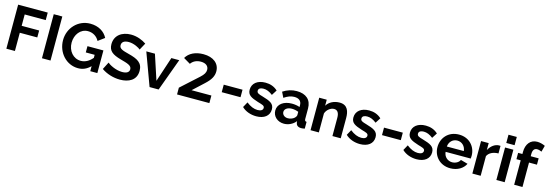

<svg xmlns="http://www.w3.org/2000/svg" viewBox="24 -1860 8516 2990"><g transform="rotate(15 4282.5 -365.0)"><path d="M74 0H212V-294H494V-406H212V-589H551V-710H74Z M648 0H786V-710H648Z M1284 -365V-264H1427V-215C1372 -150 1309 -117 1241 -117C1120 -117 1031 -221 1031 -355C1031 -483 1112 -593 1233 -593C1309 -593 1378 -554 1414 -484L1517 -560C1469 -654 1371 -715 1238 -715C1041 -715 892 -553 892 -359C892 -154 1042 5 1229 5C1305 5 1369 -23 1427 -81V0H1541V-365Z M2082 -524 2143 -636C2081 -678 1994 -715 1895 -715C1751 -715 1636 -637 1636 -492C1636 -383 1702 -338 1837 -300C1948 -269 2021 -252 2021 -189C2021 -142 1982 -116 1907 -116C1799 -116 1692 -179 1668 -203L1607 -84C1689 -26 1799 8 1905 8C2044 8 2168 -50 2168 -203C2168 -333 2080 -377 1940 -413C1833 -441 1778 -456 1778 -514C1778 -565 1816 -594 1891 -594C1976 -594 2064 -544 2082 -524Z M2383 0H2529L2721 -524H2594L2461 -122L2329 -524H2190Z M3027 -122 3202 -284C3289 -364 3324 -428 3324 -504C3324 -631 3222 -712 3064 -712C2935 -712 2835 -664 2785 -577L2895 -512C2930 -562 2985 -589 3054 -589C3133 -589 3180 -552 3180 -490C3180 -448 3158 -410 3104 -361L2826 -109V0H3347V-122Z M3489 -214H3792V-335H3489Z M4103 10C4230 10 4313 -52 4313 -156C4313 -251 4244 -278 4119 -315C4055 -333 4024 -344 4024 -381C4024 -422 4063 -435 4105 -435C4155 -435 4201 -416 4254 -375L4308 -460C4253 -512 4185 -534 4111 -534C3983 -534 3899 -468 3899 -365C3899 -278 3958 -249 4074 -212C4144 -191 4184 -184 4184 -146C4184 -109 4150 -90 4098 -90C4041 -90 3981 -114 3918 -164L3870 -77C3928 -20 4014 10 4103 10Z M4368 -155C4368 -61 4445 10 4550 10C4620 10 4693 -23 4739 -82L4742 -55C4748 -20 4774 7 4828 7C4842 7 4861 5 4885 0V-109C4862 -111 4853 -121 4853 -150V-317C4853 -456 4765 -533 4616 -533C4536 -533 4464 -510 4395 -465L4438 -377C4495 -415 4544 -436 4602 -436C4680 -436 4719 -398 4719 -332V-304C4685 -318 4637 -325 4593 -325C4460 -325 4368 -257 4368 -155ZM4694 -128C4669 -104 4628 -88 4588 -88C4529 -88 4495 -126 4495 -166C4495 -215 4544 -248 4614 -248C4647 -248 4687 -240 4719 -227V-174C4719 -161 4709 -143 4694 -128Z M5465 0V-327C5465 -429 5438 -533 5307 -533C5216 -533 5138 -493 5099 -427V-524H4978V0H5112V-306C5132 -369 5194 -415 5248 -415C5300 -415 5331 -378 5331 -294V0Z M5775 10C5902 10 5985 -52 5985 -156C5985 -251 5916 -278 5791 -315C5727 -333 5696 -344 5696 -381C5696 -422 5735 -435 5777 -435C5827 -435 5873 -416 5926 -375L5980 -460C5925 -512 5857 -534 5783 -534C5655 -534 5571 -468 5571 -365C5571 -278 5630 -249 5746 -212C5816 -191 5856 -184 5856 -146C5856 -109 5822 -90 5770 -90C5713 -90 5653 -114 5590 -164L5542 -77C5600 -20 5686 10 5775 10Z M6073 -214H6376V-335H6073Z M6687 10C6814 10 6897 -52 6897 -156C6897 -251 6828 -278 6703 -315C6639 -333 6608 -344 6608 -381C6608 -422 6647 -435 6689 -435C6739 -435 6785 -416 6838 -375L6892 -460C6837 -512 6769 -534 6695 -534C6567 -534 6483 -468 6483 -365C6483 -278 6542 -249 6658 -212C6728 -191 6768 -184 6768 -146C6768 -109 6734 -90 6682 -90C6625 -90 6565 -114 6502 -164L6454 -77C6512 -20 6598 10 6687 10Z M7231 10C7347 10 7437 -47 7475 -127L7360 -159C7343 -116 7289 -88 7236 -88C7166 -88 7104 -137 7097 -219H7502C7504 -230 7505 -247 7505 -264C7505 -406 7403 -533 7232 -533C7061 -533 6955 -408 6955 -259C6955 -114 7062 10 7231 10ZM7094 -304C7101 -383 7158 -436 7230 -436C7303 -436 7360 -383 7368 -304Z M7899 -408V-530C7893 -531 7886 -531 7872 -531C7808 -528 7747 -483 7710 -412V-524H7587V0H7721V-317C7749 -376 7818 -407 7899 -408Z M7974 -597H8108V-730H7974ZM7974 0H8108V-524H7974Z M8261 0H8395V-394H8523V-496H8395V-533C8395 -594 8419 -627 8465 -627C8488 -627 8518 -619 8538 -608L8565 -709C8523 -729 8478 -740 8436 -740C8329 -740 8261 -658 8261 -528V-496H8192V-394H8261Z"/></g></svg>

Font: FIGSv2-sans-serif
Style: Bold
Weight: 700
Designer: Matt McInerney, Pablo Impallari, Rodrigo Fuenzalida,Mirko Velimirovic
Foundry: Matt McInerney, Pablo Impallari, Rodrigo Fuenzalida
Version: Version 4.021;hotconv 1.0.109;makeotfexe 2.5.65596